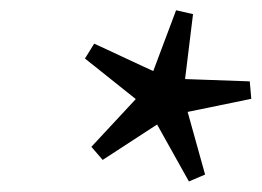

<svg xmlns="http://www.w3.org/2000/svg" viewBox="-20 -706 510 374"><path d="M379.5 -366 348 -352.5 286 -463.5 180 -394.5 158 -420 244.5 -513 145.5 -592 163.5 -621 278.5 -567.5 323 -686 356 -678.5 340.5 -552 466.5 -547.5 469.5 -513.5 345.5 -488Z"/></svg>

Font: Newsreader 24pt
Style: Bold Italic
Weight: 700
Italic angle: -17°
Designer: Hugues Gentile
Foundry: Production Type
Version: Version 1.003